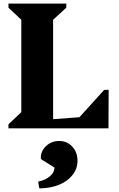

<svg xmlns="http://www.w3.org/2000/svg" viewBox="-20 -710 656 1062"><path d="M26.8 0V-22.4L97.8 -89.4V-600.6L26.8 -667.6V-690H346.8V-667.6L273.8 -600.6V0ZM223.8 0V-47L554.8 -71.8V0ZM405 0V-45.8L556.2 -212.8H581L580 0ZM197.6 332 191 294.6Q231.2 286.4 256.3 264.8Q281.4 243.2 281.4 217L205.8 169.6V163.8Q205.8 124.4 235.5 97.1Q265.2 69.8 307.8 69.8Q350.8 69.8 379.7 100.9Q408.6 132 408.6 178.8Q408.6 223 381.7 257.4Q354.8 291.8 307.7 311.6Q260.6 331.4 197.6 332Z"/></svg>

Font: Platypi Light
Style: Regular
Weight: 300
Designer: David Sargent
Foundry: Bolt Cutter Type
Version: Version 1.200